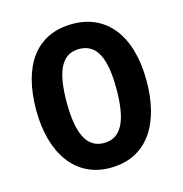

<svg xmlns="http://www.w3.org/2000/svg" viewBox="-89 -634 691 726"><g transform="rotate(-15 257.0 -271.5)"><path d="M473 -273C473 -454 388 -553 258 -553C113 -553 41 -445 41 -273C41 -106 118 10 256 10C403 10 473 -108 473 -273ZM160 -272C160 -394 189 -455 257 -455C326 -455 355 -394 355 -273C355 -150 326 -87 257 -87C189 -87 160 -151 160 -272Z"/></g></svg>

Font: Noto Sans Thai Cond SemBd
Style: Regular
Weight: 600
Width: 3
Designer: Monotype Design Team
Foundry: Monotype Imaging Inc.
Version: Version 2.002